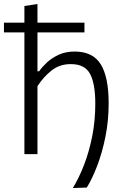

<svg xmlns="http://www.w3.org/2000/svg" viewBox="-28 -761 612 948"><path d="M331.5 167.5Q361 120 386.2 55.2Q411.5 -9.5 427 -86.8Q442.5 -164 442.5 -249Q442.5 -347.5 416.8 -396Q391 -444.5 321.5 -444.5Q266 -444.5 226 -412.5Q186 -380.5 157 -335.5V0H92.5V-601H-8.5V-649H92.5V-731.5L157 -741V-649H389V-601H157V-409H165Q180 -430.5 204.2 -453Q228.5 -475.5 262.5 -491Q296.5 -506.5 340.5 -506.5Q430.5 -506.5 469.5 -443.5Q508.5 -380.5 508.5 -251Q508.5 -163.5 492.2 -84Q476 -4.5 451.2 59.5Q426.5 123.5 400.5 165Z"/></svg>

Font: Commissioner Light
Style: Regular
Weight: 300
Designer: Kostas Bartsokas
Foundry: Kostas Bartsokas
Version: Version 1.000; ttfautohint (v1.8.3)